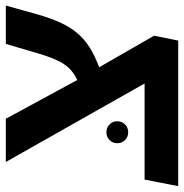

<svg xmlns="http://www.w3.org/2000/svg" viewBox="-12 -640 646 675"><g transform="rotate(-90 311.5 -303.0)"><path d="M522.9 -85 505.9 0H-5.9L17.1 -118.2H355L79.1 -606H231L367.2 -355Q401.9 -370.6 422.4 -400.6Q442.9 -430.7 460.9 -493.2L494.1 -606H628.9L597.2 -492.2Q584 -447.3 569.1 -414.6Q554.2 -381.8 534.2 -357.4Q512.2 -330.6 482.7 -312Q453.1 -293.5 412.1 -277.8ZM145 -214.8Q145 -230.5 156.2 -241.5Q167.5 -252.4 183.1 -252.4Q199.7 -252.4 210.9 -241.5Q222.2 -230.5 222.2 -214.8Q222.2 -197.8 210.9 -186.8Q199.7 -175.8 183.1 -175.8Q167.5 -175.8 156.2 -186.8Q145 -197.8 145 -214.8Z"/></g></svg>

Font: Arimo
Style: Bold Italic
Weight: 700
Italic angle: -12°
Designer: Steve Matteson
Foundry: Monotype Imaging Inc.
Version: Version 1.33